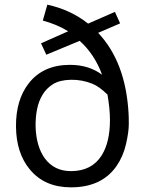

<svg xmlns="http://www.w3.org/2000/svg" viewBox="-20 -802 624 832"><path d="M185.1 -781.7Q285.2 -760.3 361.8 -699.7L478 -750.5L500.5 -700.7L405.3 -659.7Q524.9 -532.7 537.1 -310.5Q538.1 -297.9 538.1 -263.9Q538.1 -230 525.9 -177Q513.7 -124 484.9 -82.5Q420.9 9.8 287.6 9.8Q173.8 9.8 109.9 -66.9Q50.3 -138.2 49.3 -253.4Q48.3 -368.7 104.5 -440.9Q167 -521 283.2 -521Q365.2 -521 422.4 -478Q389.6 -567.4 325.2 -625L180.7 -564.9L157.7 -614.3L275.4 -666.5Q228 -695.8 165.5 -712.9ZM174.3 -115.7Q214.8 -60.5 287.6 -60.5Q377.4 -60.5 420.4 -128.4Q456.5 -185.5 456.5 -282.2Q456.5 -329.6 445.8 -392.1Q410.2 -426.8 381.8 -438.5Q335 -457.5 286.6 -456.3Q238.3 -455.1 210 -437.5Q181.6 -419.9 164.6 -391.8Q147.5 -363.8 140.4 -327.6Q133.3 -291.5 134.3 -252Q135.3 -212.4 145.3 -177Q155.3 -141.6 174.3 -115.7Z"/></svg>

Font: Duru Sans
Style: Regular
Weight: 400
Designer: Onur Yazõcõgil
Foundry: Onur Yazõcõgil
Version: Version 1.001